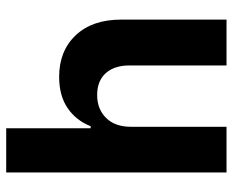

<svg xmlns="http://www.w3.org/2000/svg" viewBox="-87 -681 768 634"><g transform="rotate(-90 297.0 -364.0)"><path d="M195.3 -315.4V0H44.4V-727.5H190.4V-448.7H197.3Q216.3 -497.1 257.3 -524.9Q298.3 -552.7 360.4 -552.7Q445.8 -552.7 497.6 -498Q549.3 -443.4 549.3 -347.2V0H397.9V-320.3Q397.9 -370.6 372.3 -398.9Q346.7 -427.2 300.3 -427.2Q253.9 -427.2 224.6 -397.7Q195.3 -368.2 195.3 -315.4Z"/></g></svg>

Font: Inter Tight
Style: Bold
Weight: 700
Designer: Rasmus Andersson
Foundry: rsms
Version: Version 3.004; ttfautohint (v1.8.4.7-5d5b)